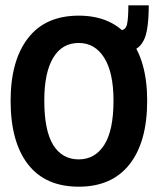

<svg xmlns="http://www.w3.org/2000/svg" viewBox="-20 -692 590 724"><path d="M277 12Q151 12 85.5 -72.5Q20 -157 20 -312Q20 -463 85.5 -548Q151 -633 277 -633Q402 -633 468.5 -548Q535 -463 535 -312Q535 -157 468.5 -72.5Q402 12 277 12ZM277 -91Q338 -91 373 -145.5Q408 -200 408 -313Q408 -418 373 -474Q338 -530 277 -530Q214 -530 180.5 -474Q147 -418 147 -313Q147 -200 180.5 -145.5Q214 -91 277 -91ZM444 -497 433 -578Q454 -578 459 -600.5Q464 -623 464 -672H541Q541 -620 534.5 -580.5Q528 -541 507.5 -519Q487 -497 444 -497Z"/></svg>

Font: Inconsolata SemiExpanded ExtraBold
Style: Regular
Weight: 800
Width: 6
Monospace: yes
Designer: Raph Levien, Cyreal, Brenton Simpson
Foundry: Raph Levien, Cyreal, Google
Version: Version 3.001; ttfautohint (v1.8.2.53-6de2)